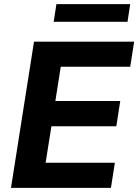

<svg xmlns="http://www.w3.org/2000/svg" viewBox="-20 -906 667 926"><path d="M33 0 144 -705H627L608 -584H273L247 -419H560L541 -297H228L200 -121H534L515 0ZM239 -801 252 -886H608L595 -801Z"/></svg>

Font: Nunito Sans 12pt ExtraBold
Style: Italic
Weight: 800
Italic angle: -9°
Designer: Vernon Adams
Foundry: Vernon Adams
Version: Version 3.101;gftools[0.9.27]